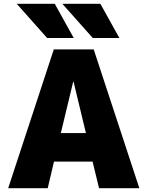

<svg xmlns="http://www.w3.org/2000/svg" viewBox="-20 -990 776 1010"><path d="M228 -790 68 -970H268L368 -790ZM468 -790 308 -970H508L608 -790ZM300 -290H432L367 -560H365ZM264 -140 231 0H23L263 -730H473L713 0H501L467 -140Z"/></svg>

Font: Mplus 1p Black
Style: Regular
Weight: 900
Version: Version 1.061